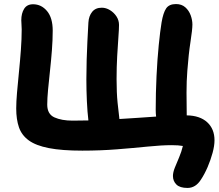

<svg xmlns="http://www.w3.org/2000/svg" viewBox="-20 -734 1078 947"><path d="M905 193Q867 193 850 176Q833 159 833 134Q833 116 842.5 92.5Q852 69 863.5 42Q875 15 882 -14Q861 -18 827 -18Q777 -18 708 -11Q639 -4 557 2.5Q475 9 386 9Q285 9 221 -3.5Q157 -16 122 -41.5Q87 -67 73.5 -106Q60 -145 60 -199Q60 -231 64 -278Q68 -325 73.5 -379Q79 -433 83 -487.5Q87 -542 87 -589Q87 -599 86 -613Q85 -627 85 -634Q85 -668 99 -690.5Q113 -713 143 -713Q184 -713 212 -679.5Q240 -646 240 -583Q240 -537 236 -485.5Q232 -434 226.5 -384Q221 -334 217 -291Q213 -248 213 -218Q213 -171 248.5 -155Q284 -139 338 -139Q375 -139 416 -140Q411 -181 408.5 -235.5Q406 -290 406 -343Q406 -391 407.5 -439.5Q409 -488 411 -528.5Q413 -569 414.5 -594.5Q416 -620 416 -623Q418 -655 434.5 -675.5Q451 -696 482 -696Q503 -696 522.5 -684Q542 -672 554.5 -653Q567 -634 567 -611Q567 -591 564 -550.5Q561 -510 558 -457Q555 -404 555 -344Q555 -276 560 -227Q565 -178 569 -147Q617 -150 662.5 -153Q708 -156 750 -159Q748 -175 748 -193Q748 -275 752 -358.5Q756 -442 763 -512Q770 -582 777 -624Q785 -671 799.5 -692.5Q814 -714 848 -714Q876 -714 894 -698Q912 -682 920.5 -658.5Q929 -635 929 -613Q929 -589 919.5 -527.5Q910 -466 904 -385Q900 -335 900 -278Q900 -221 901 -165Q966 -164 1002 -131Q1038 -98 1038 -42Q1038 -15 1028.5 20Q1019 55 1004 90Q989 125 971 152Q945 193 905 193Z"/></svg>

Font: Shantell Sans Normal
Style: Bold
Weight: 700
Designer: Stephen Nixon, Anya Danilova, Shantell Martin
Foundry: Arrow Type
Version: Version 1.009;[a7da0bfa3]